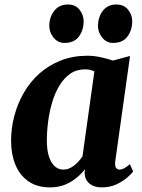

<svg xmlns="http://www.w3.org/2000/svg" viewBox="-20 -802 616 832"><path d="M479.5 -104Q477 -83.5 482.5 -75.2Q488 -67 498.5 -67Q506.5 -67 516.8 -72Q527 -77 543 -90.5L557 -59Q550.5 -49.5 531.8 -33Q513 -16.5 484.8 -3.2Q456.5 10 420.5 10Q388 10 368 -6.2Q348 -22.5 346.5 -52.5L348.5 -69Q333.5 -49.5 311.5 -31.2Q289.5 -13 261 -1.5Q232.5 10 197 10Q140.5 10 102.8 -16.5Q65 -43 46.5 -88.8Q28 -134.5 28 -191Q28 -246.5 42.2 -300.2Q56.5 -354 83.8 -401Q111 -448 151.2 -483.8Q191.5 -519.5 243.8 -540Q296 -560.5 359 -560.5Q387 -560.5 417.5 -553.8Q448 -547 469.5 -539.5L543.5 -559.5ZM389 -492.5Q380.5 -497 370.2 -499.2Q360 -501.5 348.5 -501.5Q312 -501.5 284.8 -482.8Q257.5 -464 238 -432Q218.5 -400 206.5 -360Q194.5 -320 188.8 -277Q183 -234 183 -193.5Q183 -152 192 -124Q201 -96 217.2 -81.5Q233.5 -67 255 -67Q267.5 -67 279 -71.8Q290.5 -76.5 301 -84.5Q311.5 -92.5 320.8 -103Q330 -113.5 337.5 -124.5ZM258.5 -616Q231 -616 212 -639.2Q193 -662.5 193.5 -692Q194.5 -729.5 215.8 -756Q237 -782.5 274 -782.5Q307.5 -782.5 325 -759.5Q342.5 -736.5 342.5 -709Q342 -671 321.8 -643.5Q301.5 -616 258.5 -616ZM469.5 -616Q441.5 -616 422.8 -639.2Q404 -662.5 404.5 -692Q405.5 -729.5 426.2 -756Q447 -782.5 484.5 -782.5Q517.5 -782.5 535.5 -759.5Q553.5 -736.5 553 -709Q552.5 -671 532.2 -643.5Q512 -616 469.5 -616Z"/></svg>

Font: Merriweather 36pt ExtraBold
Style: Italic
Weight: 800
Italic angle: -7.8°
Version: Version 2.101